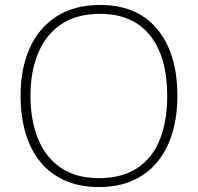

<svg xmlns="http://www.w3.org/2000/svg" viewBox="-20 -745 799 775"><path d="M696 -358Q696 -277 676 -209.5Q656 -142 616.5 -93Q577 -44 517.5 -17Q458 10 379 10Q300 10 240.5 -17Q181 -44 141.5 -93Q102 -142 82.5 -210Q63 -278 63 -359Q63 -467 99.5 -549.5Q136 -632 208 -678.5Q280 -725 384 -725Q485 -725 554 -681Q623 -637 659.5 -555Q696 -473 696 -358ZM103 -359Q103 -261 133 -186Q163 -111 224.5 -68.5Q286 -26 380 -26Q474 -26 535.5 -67.5Q597 -109 626 -184Q655 -259 655 -358Q655 -515 585.5 -602Q516 -689 384 -689Q289 -689 227 -647Q165 -605 134 -530.5Q103 -456 103 -359Z"/></svg>

Font: Noto Sans Armenian ExtraLight
Style: Regular
Weight: 250
Designer: Monotype Design Team
Foundry: Monotype Imaging Inc.
Version: Version 2.007